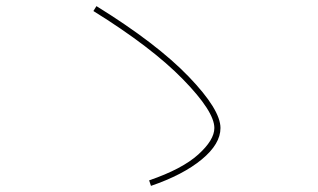

<svg xmlns="http://www.w3.org/2000/svg" viewBox="-20 -678 1040 627"><path d="M285 -642 295 -658Q492 -536 596 -428Q700 -320 700 -260Q700 -208 639 -157.5Q578 -107 473 -71L467 -89Q575 -126 627.5 -173.5Q680 -221 680 -260Q680 -314 577.5 -419Q475 -524 285 -642Z"/></svg>

Font: M PLUS 1p Thin
Style: Regular
Weight: 250
Version: Version 1.062